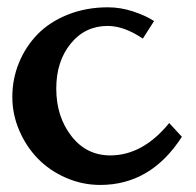

<svg xmlns="http://www.w3.org/2000/svg" viewBox="-20 -511 543 533"><path d="M407.7 -452.6 376.5 -403.8Q324.7 -439 278.8 -439Q216.3 -439 176.3 -389.9Q136.2 -340.8 136.2 -265.1Q136.2 -187.5 178 -133.5Q219.7 -79.6 286.1 -79.6Q376.5 -79.6 449.7 -169.4L484.9 -131.3Q398.9 2.4 258.3 2.4Q208.5 2.4 162.8 -17.6Q117.2 -37.6 85 -70.8Q52.7 -104 33.4 -148.9Q14.2 -193.8 14.2 -241.7Q14.2 -291.5 32.5 -336.4Q50.8 -381.3 84.2 -415.8Q117.7 -450.2 168.5 -470.5Q219.2 -490.7 279.8 -490.7Q314.9 -490.7 349.6 -479.2Q384.3 -467.8 407.7 -452.6Z"/></svg>

Font: Flanker
Style: Bold
Weight: 700
Designer: Flanker
Foundry: Flanker
Version: Version 2.021